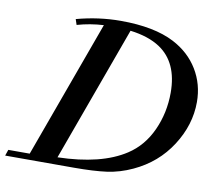

<svg xmlns="http://www.w3.org/2000/svg" viewBox="-97 -763 947 850"><g transform="rotate(10 376.5 -338.0)"><path d="M-21.5 0 -12.2 -27.3H84L308.6 -644.5Q247.1 -641.1 189.5 -624.5L181.2 -649.4Q280.8 -676.3 379.4 -676.3Q530.3 -676.3 620.6 -629.4Q693.8 -591.3 733.6 -525.9Q773.4 -460.4 773.4 -380.4Q773.4 -277.8 713.1 -184.1Q652.8 -90.3 548.3 -42Q491.7 -15.6 434.1 -7.8Q376.5 0 288.1 0ZM563 -596.2Q511.2 -630.4 429.2 -640.6L208 -32.7Q403.8 -37.6 512.7 -108.9Q580.1 -152.8 616 -231.7Q651.9 -310.5 651.9 -400.9Q651.9 -537.1 563 -596.2Z"/></g></svg>

Font: Elstob SemiBold
Style: Italic
Weight: 600
Italic angle: -20°
Designer: Peter S. Baker
Version: Version 1.015